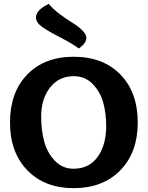

<svg xmlns="http://www.w3.org/2000/svg" viewBox="-20 -968 768 998"><path d="M363 10Q212 10 122 -83Q32 -176 32 -331Q32 -488 121.5 -580.5Q211 -673 363 -673Q516 -673 606 -580.5Q696 -488 696 -331Q696 -176 605.5 -83Q515 10 363 10ZM532 -313Q532 -379 516.5 -435Q501 -491 461.5 -531.5Q422 -572 364 -572Q286 -572 240 -513Q194 -454 194 -362Q194 -292 209.5 -233.5Q225 -175 264.5 -133Q304 -91 362 -91Q443 -91 487.5 -152.5Q532 -214 532 -313ZM234 -948Q254 -922 290 -895Q326 -868 355 -850.5Q384 -833 406.5 -811.5Q429 -790 429 -771Q429 -744 390 -716Q353 -743 291.5 -774.5Q230 -806 198.5 -828.5Q167 -851 167 -877Q167 -916 234 -948Z"/></svg>

Font: Overlock
Style: Black
Weight: 900
Designer: Dario Muhafara
Foundry: Dario Manuel Muhafara
Version: Version 1.001